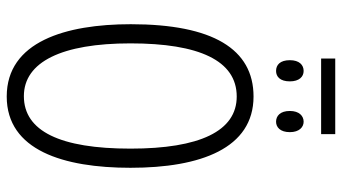

<svg xmlns="http://www.w3.org/2000/svg" viewBox="-243 -764 1017 571"><g transform="rotate(90 265.5 -478.5)"><path d="M379 -967H154V-925H379ZM191 -873C173 -873 159 -860 159 -832C159 -803 173 -791 191 -791C208 -791 222 -803 222 -832C222 -860 208 -873 191 -873ZM342 -873C325 -873 310 -860 310 -832C310 -803 325 -791 342 -791C358 -791 373 -803 373 -832C373 -860 358 -873 342 -873ZM479 -358C479 -567 421 -724 267 -724C126 -724 52 -603 52 -359C52 -165 104 10 267 10C427 10 479 -159 479 -358ZM109 -358C109 -562 160 -674 267 -674C370 -674 422 -564 422 -358C422 -149 370 -41 266 -41C164 -41 109 -154 109 -358Z"/></g></svg>

Font: Noto Sans UI Condensed Light
Style: Regular
Weight: 300
Width: 3
Designer: Monotype Design Team
Foundry: Monotype Imaging Inc.
Version: Version 1.901